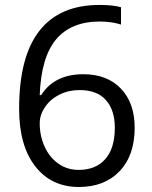

<svg xmlns="http://www.w3.org/2000/svg" viewBox="-20 -744 612 774"><path d="M57.1 -305.2Q57.1 -515.6 138.9 -619.9Q220.7 -724.1 380.9 -724.1Q436 -724.1 467.8 -714.8V-645Q430.2 -657.2 381.8 -657.2Q267.1 -657.2 206.5 -585.7Q146 -514.2 140.1 -360.8H146Q199.7 -444.8 315.9 -444.8Q412.1 -444.8 467.5 -386.7Q522.9 -328.6 522.9 -229Q522.9 -117.7 462.2 -54Q401.4 9.8 297.9 9.8Q187 9.8 122.1 -73.5Q57.1 -156.7 57.1 -305.2ZM296.9 -59.1Q366.2 -59.1 404.5 -102.8Q442.9 -146.5 442.9 -229Q442.9 -299.8 407.2 -340.3Q371.6 -380.9 300.8 -380.9Q256.8 -380.9 220.2 -362.8Q183.6 -344.7 161.9 -313Q140.1 -281.2 140.1 -247.1Q140.1 -196.8 159.7 -153.3Q179.2 -109.9 215.1 -84.5Q251 -59.1 296.9 -59.1Z"/></svg>

Font: f08745844
Style: Regular
Weight: 400
Foundry: Ascender Corporation
Version: Version 1.10